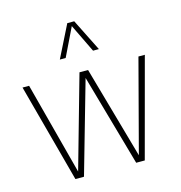

<svg xmlns="http://www.w3.org/2000/svg" viewBox="-117 -912 956 1016"><g transform="rotate(-15 361.0 -404.0)"><path d="M171 0 26 -540H62L199 -20H191L338 -540H385L532 -20H524L661 -540H696L551 0H504L358 -515H365L218 0ZM255 -632 343 -808H381L469 -632H437L358 -795H366L287 -632Z"/></g></svg>

Font: Encode Sans Condensed Thin
Style: Regular
Weight: 100
Width: 3
Designer: Multiple Designers
Foundry: Impallari Type
Version: Version 3.002